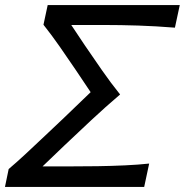

<svg xmlns="http://www.w3.org/2000/svg" viewBox="-24 -733 726 753"><path d="M-4.5 0 10 -70Q39 -94.5 76.8 -129.5Q114.5 -164.5 153.8 -201.8Q193 -239 227 -271L331.5 -371.5L272.5 -459.5Q241 -506 210 -550.5Q179 -595 146.5 -636L163 -713H681L662 -624.5Q587.5 -630.5 518 -632.8Q448.5 -635 385.5 -635H255.5L308.5 -555.5Q341 -508 375.5 -458.2Q410 -408.5 447 -362.5Q390 -314 334.5 -262.2Q279 -210.5 227.5 -161.5L143 -80.5H260Q304 -80.5 358.5 -81.2Q413 -82 466.2 -84.5Q519.5 -87 561 -91.5L541.5 0Z"/></svg>

Font: Commissioner Flair
Style: Italic
Weight: 400
Italic angle: -12°
Designer: Kostas Bartsokas
Foundry: Kostas Bartsokas
Version: Version 1.000; ttfautohint (v1.8.3)